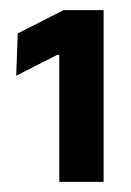

<svg xmlns="http://www.w3.org/2000/svg" viewBox="-20 -722 259 379"><path d="M97 -363V-613.5H92.5L12 -572.5L15 -656L105.5 -702H184.5V-363Z"/></svg>

Font: Anek Gujarati SemiBold
Style: Regular
Weight: 600
Designer: Mrunmayee Ghaisas (Gujarati), Yesha Goshar (Latin)
Foundry: Ek Type
Version: Version 1.003